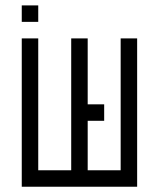

<svg xmlns="http://www.w3.org/2000/svg" viewBox="-20 -708 540 728"><path d="M375 -250V-312.5H312.5Q312.5 -312.5 312.5 -562.5H250Q250 -562.5 250 -62.5H125Q125 -62.5 125 -562.5H62.5V0H500V-562.5H437.5Q437.5 -562.5 437.5 -62.5H312.5V-250ZM125 -625V-687.5H62.5V-625Z"/></svg>

Font: CalcUnifontExMono
Style: Regular
Weight: 500
Version: Version 15.0.06